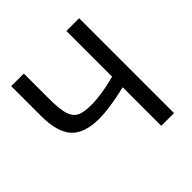

<svg xmlns="http://www.w3.org/2000/svg" viewBox="-178 -822 967 967"><g transform="rotate(-45 306.0 -338.0)"><path d="M39.1 -675.8H128.9V-505.9Q128.9 -423.3 139.4 -387.9Q149.9 -352.5 175 -337.9Q200.2 -323.2 257.8 -323.2Q331.5 -323.2 432.1 -350.1V-675.8H522.9V0H432.1V-274.9Q314 -246.1 235.8 -246.1Q132.8 -246.1 85.9 -297.1Q39.1 -348.1 39.1 -464.8Z"/></g></svg>

Font: ClearSansRegular
Style: Regular
Weight: 400
Foundry: Intel Corporation
Version: Version 1.00